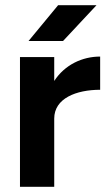

<svg xmlns="http://www.w3.org/2000/svg" viewBox="-20 -720 419 740"><path d="M57 0H189V-263C189 -341 274 -374 366 -374V-502C298 -502 230 -471 189 -408V-500H57ZM90 -562H223L352 -700H204Z"/></svg>

Font: HB Figtree Prototype
Style: Bold
Weight: 700
Designer: Alfredo Marco Pradil
Foundry: Hanken Design Co.®
Version: Version 1.002;Glyphs 3.2 (3228)